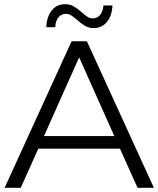

<svg xmlns="http://www.w3.org/2000/svg" viewBox="-20 -897 757 917"><path d="M553 -187H163L79 0H2L322 -700H395L715 0H637ZM526 -247 358 -623 190 -247ZM347 -803Q329 -818 318.5 -824.5Q308 -831 296 -831Q273 -831 259 -814Q245 -797 244 -767H201Q203 -817 227 -847Q251 -877 291 -877Q314 -877 331.5 -867Q349 -857 372 -837Q388 -823 399 -816Q410 -809 422 -809Q444 -809 458 -825.5Q472 -842 474 -871H517Q515 -822 491 -792.5Q467 -763 427 -763Q404 -763 386 -773.5Q368 -784 347 -803Z"/></svg>

Font: Idrija
Style: Regular
Weight: 400
Designer: Julieta Ulanovsky
Foundry: Julieta Ulanovsky
Version: Version 7.200